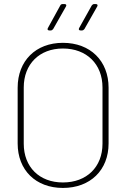

<svg xmlns="http://www.w3.org/2000/svg" viewBox="-20 -919 662 946"><path d="M223 -769H230C235 -769 239 -772 242 -776L305 -887C309 -894 306 -899 298 -899H289C284 -899 279 -897 277 -892L216 -781C212 -774 215 -769 223 -769ZM377 -769H384C389 -769 393 -772 396 -776L459 -887C463 -894 460 -899 452 -899H444C439 -899 435 -896 432 -892L370 -781C366 -774 369 -769 377 -769ZM290 7C425 7 515 -81 515 -212V-487C515 -619 425 -708 290 -708C156 -708 67 -619 67 -487V-212C67 -81 156 7 290 7ZM290 -20C174 -20 97 -96 97 -211V-488C97 -603 174 -680 290 -680C407 -680 485 -603 485 -488V-211C485 -96 407 -20 290 -20Z"/></svg>

Font: Barlow Thin
Style: Regular
Weight: 250
Designer: Jeremy Tribby
Foundry: Tribby Type
Version: Version 1.422;hotconv 1.0.109;makeotfexe 2.5.65596